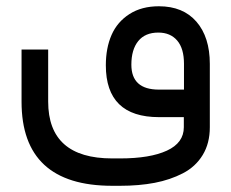

<svg xmlns="http://www.w3.org/2000/svg" viewBox="-20 -374 739 613"><path d="M649.9 -169.9V32.2Q649.9 83.5 627.2 120.8Q604.5 158.2 564 179.2Q523.4 200.2 473.9 209.7Q424.3 219.2 363.3 219.2H338.4Q48.8 219.2 48.8 -49.3V-215.8H133.8V-49.8Q133.8 131.8 338.4 131.8H363.3Q459 131.8 512.9 106.9Q566.9 82 566.9 32.2V0H487.8Q317.9 0 317.9 -165.5Q317.9 -220.7 336.2 -262.5Q354.5 -304.2 393.3 -329.1Q432.1 -354 487.3 -354Q564.5 -354 607.2 -304.7Q649.9 -255.4 649.9 -169.9ZM399.4 -167.5Q399.4 -87.9 487.3 -87.9H567.4V-170.4Q567.4 -219.2 545.7 -244.6Q523.9 -270 485.4 -270Q443.4 -270 421.4 -242.9Q399.4 -215.8 399.4 -167.5Z"/></svg>

Font: Shabnam WOL
Style: WOL
Weight: 400
Foundry: DejaVu fonts team - Redesigned by Saber Rastikerdar - Based on Vazir font
Version: Version 5.0.0